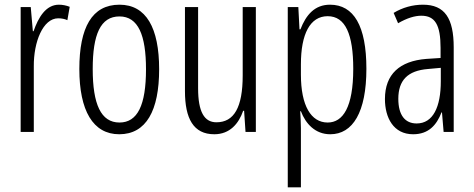

<svg xmlns="http://www.w3.org/2000/svg" viewBox="-20 -562 2019 818"><path d="M231 -542C175 -542 143 -487 123 -429H120L111 -532H68V0H124V-279C123 -383 163 -484 228 -484C243 -484 257 -481 267 -476L277 -533C262 -539 246 -542 231 -542Z M658 -267C658 -443 603 -542 489 -542C372 -542 318 -445 318 -268C318 -91 376 10 488 10C603 10 658 -91 658 -267ZM375 -268C375 -415 408 -492 489 -492C569 -492 602 -412 602 -267C602 -114 566 -40 489 -40C410 -40 375 -118 375 -268Z M1070 -532H1014V-241C1014 -104 977 -41 902 -41C850 -41 824 -86 824 -186V-532H768V-174C768 -57 804 10 893 10C959 10 997 -35 1016 -90H1020L1026 0H1070Z M1386 -542C1321 -542 1284 -499 1260 -437H1256L1251 -532H1206V236H1262V-16C1262 -42 1260 -67 1259 -88H1262C1282 -35 1323 10 1387 10C1483 10 1541 -84 1541 -269C1541 -452 1487 -542 1386 -542ZM1376 -493C1452 -493 1485 -415 1485 -269C1485 -105 1441 -40 1376 -40C1305 -40 1262 -112 1262 -244V-288C1262 -417 1301 -493 1376 -493Z M1782 -542C1738 -542 1695 -530 1657 -507L1676 -463C1714 -485 1747 -495 1775 -495C1833 -495 1857 -457 1857 -358V-315L1796 -311C1683 -302 1620 -246 1620 -140C1620 -61 1656 10 1740 10C1806 10 1840 -29 1861 -83H1863L1870 0H1913V-360C1913 -484 1875 -542 1782 -542ZM1803 -268 1858 -273V-216C1858 -106 1825 -36 1755 -36C1706 -36 1677 -71 1677 -141C1677 -220 1717 -261 1803 -268Z"/></svg>

Font: Noto Sans Bengali ExtraCondensed Light
Style: Regular
Weight: 300
Width: 2
Designer: Joana Ranito - Universal Thirst; Jelle Bosma - Monotype Design Team
Foundry: Universal Thirst ehf.
Version: Version 3.000